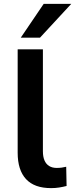

<svg xmlns="http://www.w3.org/2000/svg" viewBox="-20 -959 387 989"><path d="M243 10Q157 10 114 -36.5Q71 -83 71 -172V-705H201V-180Q201 -152 209 -133Q217 -114 233 -104Q249 -94 272 -94Q285 -94 297 -95.5Q309 -97 321 -100L323 -1Q303 4 284 7Q265 10 243 10ZM87 -765 205 -939H347L186 -765Z"/></svg>

Font: Nunito Sans 10pt
Style: Bold
Weight: 700
Designer: Vernon Adams
Foundry: Vernon Adams
Version: Version 3.101;gftools[0.9.27]